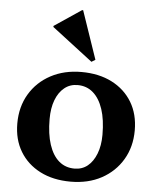

<svg xmlns="http://www.w3.org/2000/svg" viewBox="-56 -845 743 906"><g transform="rotate(5 315.5 -391.5)"><path d="M312 14Q229 14 167.5 -17.5Q106 -49 72 -105.5Q38 -162 38 -238Q38 -317 74 -377.5Q110 -438 173.5 -472Q237 -506 319 -506Q402 -506 463.5 -474.5Q525 -443 559 -386.5Q593 -330 593 -253Q593 -175 557 -114.5Q521 -54 458 -20Q395 14 312 14ZM325 -49Q361 -49 387 -70Q413 -91 428 -129.5Q443 -168 443 -219Q443 -291 426.5 -340.5Q410 -390 379.5 -416.5Q349 -443 306 -443Q270 -443 243.5 -421.5Q217 -400 202.5 -362Q188 -324 188 -272Q188 -201 204.5 -151Q221 -101 251.5 -75Q282 -49 325 -49ZM361 -558 168 -706V-711L296 -797H301L379 -569Z"/></g></svg>

Font: Platypi Light SemiBold
Style: Regular
Weight: 600
Version: Version 1.200